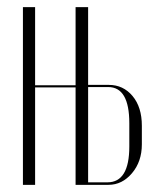

<svg xmlns="http://www.w3.org/2000/svg" viewBox="-20 -516 455 536"><path d="M44 -496H78V-278H191V-496H226V-279H284Q324 -279 350 -248Q376 -217 376 -165V-113Q376 -65 348.5 -32.5Q321 0 283 0H191V-272H78V0H44ZM341 -107V-172Q341 -273 282 -273H226V-7H280Q341 -7 341 -107Z"/></svg>

Font: Moniqa ExtLt Narrow Display
Style: Regular
Weight: 200
Width: 4
Designer: Rajesh Rajput
Foundry: Rajesh Rajput
Version: Version 1.000